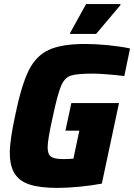

<svg xmlns="http://www.w3.org/2000/svg" viewBox="-20 -911 656 939"><path d="M28 -164Q28 -226 55 -350Q85 -495 120.5 -566.5Q156 -638 218.5 -667Q281 -696 397 -696Q447 -696 508.5 -690Q570 -684 616 -674L588 -539Q549 -544 504 -547.5Q459 -551 435 -551Q356 -551 326 -541Q296 -531 279 -491.5Q262 -452 239 -344Q213 -229 213 -190Q213 -156 230 -144.5Q247 -133 289 -133Q311 -133 339 -135L368 -272H300L329 -407H562L478 -13Q431 -4 370.5 2Q310 8 263 8Q177 8 126.5 -8Q76 -24 52 -61.5Q28 -99 28 -164ZM323 -745V-750L401 -891H569V-886L450 -745Z"/></svg>

Font: Saira Semi Condensed ExtraBold
Style: Italic
Weight: 800
Width: 4
Italic angle: -12°
Designer: Hector Gatti with collaboration of the Omnibus-Type team
Foundry: Omnibus-Type
Version: Version 1.001; ttfautohint (v1.8)